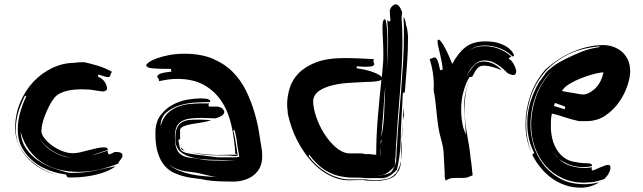

<svg xmlns="http://www.w3.org/2000/svg" viewBox="-20 -808 2968 886"><path d="M525 -53Q481 -35 434.5 -25Q388 -15 340 -15Q296 -15 254 -25Q212 -35 177 -57Q142 -79 115.5 -114.5Q89 -150 75 -200Q78 -156 99 -124.5Q120 -93 151.5 -70.5Q183 -48 221 -34Q259 -20 294 -11Q299 -10 308 -10Q367 -10 415 -20Q463 -30 513 -41Q497 -28 474.5 -18.5Q452 -9 425.5 -2.5Q399 4 370 7.5Q341 11 312 11H301Q296 11 291 10L284 -3Q248 -7 209 -21Q170 -35 137.5 -60.5Q105 -86 83.5 -123Q62 -160 62 -209Q62 -250 73 -289Q84 -328 102 -365Q101 -364 99 -364Q96 -364 96 -368Q78 -332 65.5 -293.5Q53 -255 53 -210Q53 -162 75 -125Q97 -88 127.5 -62.5Q158 -37 190 -21Q219 -7 238 -1Q207 -10 175 -27Q141 -45 113.5 -72.5Q86 -100 68 -136.5Q50 -173 50 -217Q50 -280 73 -335Q96 -390 134 -430.5Q172 -471 221.5 -494.5Q271 -518 324 -518Q333 -520 346.5 -520.5Q360 -521 369 -521Q401 -514 433.5 -504Q466 -494 498 -476Q494 -474 492.5 -470.5Q491 -467 490 -462.5Q489 -458 486.5 -455Q484 -452 478 -452Q473 -452 463 -455Q453 -458 435 -464Q432 -461 432 -455Q456 -443 465 -427.5Q474 -412 474 -398Q474 -391 459 -386Q446 -386 418.5 -391Q391 -396 357 -396Q342 -396 324 -394.5Q306 -393 288 -388.5Q270 -384 254 -375.5Q238 -367 228 -353Q216 -337 206 -317Q196 -297 188 -276.5Q180 -256 175.5 -237Q171 -218 171 -203Q171 -189 184 -171.5Q197 -154 217.5 -138.5Q238 -123 264.5 -112Q291 -101 318 -101Q331 -101 349.5 -105Q368 -109 387.5 -114.5Q407 -120 426 -124Q445 -128 458 -128Q470 -128 473.5 -125.5Q477 -123 477 -116Q454 -108 429 -100Q413 -95 398 -90L429 -98Q453 -105 477 -113Q477 -108 477.5 -104Q478 -100 483 -95L493 -99Q501 -102 510 -107Q530 -107 537.5 -103Q545 -99 545 -91Q545 -86 543.5 -82.5Q542 -79 539.5 -75.5Q537 -72 533 -67Q529 -62 525 -53ZM162 -173Q170 -155 186 -138.5Q202 -122 222.5 -109.5Q243 -97 266 -89Q288 -81 310 -80Q290 -82 268 -90Q245 -98 224.5 -110.5Q204 -123 187.5 -139Q171 -155 162 -173ZM392 -89Q395 -90 398 -90Q395 -90 392 -89ZM242 0Q240 0 238 -1Q240 0 242 0Z M976 -262Q949 -262 935.5 -263Q922 -264 911 -264Q881 -264 858 -261Q835 -258 819 -249Q803 -240 795 -223Q787 -206 787 -178Q787 -137 796.5 -117.5Q806 -98 823.5 -89.5Q841 -81 866 -79Q891 -77 922 -70Q940 -68 958 -67.5Q976 -67 994 -67H1066Q1016 -70 966.5 -70.5Q917 -71 877.5 -79Q838 -87 813.5 -107Q789 -127 789 -168Q789 -201 797.5 -218.5Q806 -236 820.5 -244.5Q835 -253 855 -254.5Q875 -256 898 -256Q926 -256 955 -253Q932 -246 908.5 -242.5Q885 -239 865 -235.5Q845 -232 830.5 -226.5Q816 -221 811 -211V-166L803 -162Q807 -137 810.5 -124.5Q814 -112 830 -105.5Q846 -99 881.5 -95Q917 -91 985 -82H1057Q1076 -82 1079.5 -83.5Q1083 -85 1084 -85L1075 -139Q1073 -159 1070 -175Q1067 -191 1062 -209Q1061 -206 1056 -206Q1061 -189 1064.5 -170Q1068 -151 1070.5 -134Q1073 -117 1074.5 -105Q1076 -93 1078 -91L1072 -89Q1070 -88 1066 -88H1060Q1053 -88 1044 -89.5Q1035 -91 1021 -91H988Q949 -91 916 -95Q885 -99 862 -105Q885 -100 918 -97Q953 -93 983 -93Q996 -93 1010.5 -93.5Q1025 -94 1042 -94H1075Q1072 -97 1068 -97H1066Q1062 -166 1048 -229Q1034 -292 1003 -339.5Q972 -387 922 -415.5Q872 -444 797 -444Q776 -444 755 -441Q734 -438 712 -433Q714 -435 714 -437Q714 -442 710 -446.5Q706 -451 706 -456Q706 -462 718.5 -467.5Q731 -473 772 -478Q770 -480 769.5 -484Q769 -488 769 -490Q715 -490 685 -492.5Q655 -495 655 -507Q655 -512 667.5 -521Q680 -530 703 -538.5Q726 -547 758.5 -553.5Q791 -560 831 -560Q908 -560 963 -536.5Q1018 -513 1055.5 -474.5Q1093 -436 1116.5 -387Q1140 -338 1154.5 -288.5Q1169 -239 1176 -192.5Q1183 -146 1189 -112Q1189 -106 1189.5 -100Q1190 -94 1190 -86Q1190 -57 1179.5 -35.5Q1169 -14 1150.5 0.5Q1132 15 1107.5 22.5Q1083 30 1055 30Q1033 30 998 29Q963 28 931 23Q910 18 885 15.5Q860 13 834 7Q808 1 783.5 -10Q759 -21 739.5 -43.5Q720 -66 708.5 -102Q697 -138 697 -193Q697 -245 721 -276.5Q745 -308 778.5 -325.5Q812 -343 847 -348.5Q882 -354 904 -354Q932 -354 941 -350Q950 -346 950 -342Q950 -339 949 -337Q924 -337 885 -335Q846 -333 809.5 -322Q773 -311 747 -288.5Q721 -266 721 -225Q730 -262 751.5 -283.5Q773 -305 801 -315.5Q829 -326 858.5 -328.5Q888 -331 912 -331H946Q942 -327 942 -323Q942 -319 946 -316H985Q1001 -313 1008 -305.5Q1015 -298 1015 -292Q1015 -283 1006 -276Q997 -269 976 -262ZM808 -20Q836 -9 865.5 -3Q895 3 924 5Q953 8 978 8Q958 6 938 1Q917 -4 901 -8Q884 -12 867.5 -13.5Q851 -15 833.5 -18Q816 -21 798 -27.5Q780 -34 762 -47Q781 -30 808 -20ZM818 -125Q817 -126 824 -119Q830 -113 840 -110Q835 -112 825 -115Q814 -119 814 -127ZM843 -110Q842 -110 840 -110Q841 -110 843 -110Z M1833 -730Q1835 -701 1836 -673.5Q1837 -646 1837 -617Q1837 -557 1833.5 -496.5Q1830 -436 1825 -374Q1820 -312 1815 -247Q1810 -182 1806 -112Q1806 -101 1805.5 -89.5Q1805 -78 1803 -64V-52Q1803 -49 1801 -44Q1799 -39 1797 -37Q1784 -22 1773.5 -14.5Q1763 -7 1754 -3.5Q1745 0 1737 0.5Q1729 1 1721 2H1727Q1730 2 1738.5 1Q1747 0 1757.5 -2.5Q1768 -5 1777.5 -9.5Q1787 -14 1791 -22L1800 -40Q1806 -51 1807.5 -63.5Q1809 -76 1809.5 -88.5Q1810 -101 1810 -113Q1810 -125 1812 -136Q1815 -199 1820.5 -262Q1826 -325 1831 -389Q1836 -453 1840 -518.5Q1844 -584 1844 -652Q1844 -673 1843.5 -692.5Q1843 -712 1842 -730Q1845 -726 1848.5 -717.5Q1852 -709 1854 -691Q1859 -680 1860 -667Q1861 -654 1863 -640Q1863 -572 1858 -508.5Q1853 -445 1848 -382L1839 -379L1830 -208Q1830 -136 1823.5 -89.5Q1817 -43 1812 -28V-25Q1797 -10 1786.5 -2.5Q1776 5 1767 9Q1758 13 1750.5 13.5Q1743 14 1735 14H1671Q1644 11 1613 11.5Q1582 12 1548 5Q1514 -2 1478.5 -24Q1443 -46 1407 -94Q1407 -92 1406 -91Q1405 -90 1404 -88Q1437 -43 1483.5 -14Q1530 15 1584 20H1668Q1680 22 1692.5 22.5Q1705 23 1720 23Q1735 23 1759.5 19Q1784 15 1806 -7Q1810 -12 1811.5 -14.5Q1813 -17 1815 -22L1818 -28Q1823 -37 1825.5 -46.5Q1828 -56 1830 -65Q1830 -54 1828.5 -46Q1827 -38 1821 -22L1818 -19L1806 -1Q1797 8 1786 13Q1775 18 1765 20.5Q1755 23 1746.5 24Q1738 25 1734 26H1701Q1688 26 1679.5 25.5Q1671 25 1666.5 24.5Q1662 24 1659 23H1629Q1620 23 1611 23.5Q1602 24 1592 24Q1545 24 1500.5 1.5Q1456 -21 1418.5 -62Q1381 -103 1352 -159Q1323 -215 1308 -283Q1308 -294 1306.5 -304Q1305 -314 1305 -325Q1305 -362 1316.5 -400.5Q1328 -439 1358 -470Q1388 -501 1439 -520.5Q1490 -540 1568 -540Q1604 -540 1638 -538.5Q1672 -537 1707 -535Q1703 -532 1703 -528Q1703 -523 1705 -519.5Q1707 -516 1707 -512Q1707 -507 1699.5 -503.5Q1692 -500 1668 -500Q1660 -500 1649.5 -500.5Q1639 -501 1626 -502V-493Q1674 -486 1703.5 -474.5Q1733 -463 1740 -454L1742 -452L1746 -496Q1749 -523 1749 -557Q1749 -592 1747 -626Q1745 -660 1745 -679Q1745 -703 1748 -711Q1751 -719 1756 -719Q1760 -719 1762.5 -702Q1765 -685 1766.5 -663.5Q1768 -642 1768 -621V-592Q1768 -563 1767 -533.5Q1766 -504 1764 -475Q1767 -513 1769 -549.5Q1771 -586 1771 -624Q1771 -647 1770 -669.5Q1769 -692 1767 -715Q1773 -709 1776 -709Q1780 -709 1782 -715Q1781 -723 1780 -732Q1779 -740 1779 -748V-763Q1784 -775 1792 -781.5Q1800 -788 1806 -788Q1823 -788 1836 -751ZM1671 -430Q1638 -428 1596.5 -426Q1555 -424 1518 -415.5Q1481 -407 1454.5 -390Q1428 -373 1425 -343Q1425 -310 1439 -269Q1453 -228 1476 -191.5Q1499 -155 1528.5 -129Q1558 -103 1590 -100H1647Q1652 -100 1654.5 -99.5Q1657 -99 1662 -97H1686Q1701 -94 1716 -94Q1716 -178 1723.5 -266.5Q1731 -355 1740 -440Q1727 -430 1671 -430ZM1743 -223Q1743 -212 1741.5 -200.5Q1740 -189 1740 -175Q1751 -231 1753 -293Q1755 -355 1758 -412Q1753 -364 1750.5 -317.5Q1748 -271 1743 -223ZM1830 -115Q1830 -126 1831 -137.5Q1832 -149 1834 -162Q1833 -132 1833 -105.5Q1833 -79 1830 -68Q1830 -73 1830.5 -77.5Q1831 -82 1831 -87Q1831 -95 1830.5 -102Q1830 -109 1830 -115ZM1845 -277Q1843 -272 1842 -265.5Q1841 -259 1839 -252L1843 -313ZM1836 -199Q1836 -190 1835.5 -181Q1835 -172 1834 -164Q1834 -184 1835 -204.5Q1836 -225 1838 -242ZM1737 -137Q1738 -141 1738 -145Q1738 -149 1740 -154V-165Q1739 -163 1739 -161.5Q1739 -160 1738 -159L1737 -157ZM1734 -89Q1735 -98 1736 -107.5Q1737 -117 1737 -127V-130L1733 -91Z M2136 11Q2126 13 2114 13H2085Q2059 13 2048.5 19Q2038 25 2036 25L2032 7V-11L2027 -105Q2025 -132 2016 -163Q2007 -194 2002 -226Q1999 -247 1997 -266L1993 -305Q1991 -325 1988.5 -346Q1986 -367 1981 -391Q1981 -397 1981.5 -403Q1982 -409 1982 -415Q1982 -446 1977 -476Q1972 -506 1963 -535Q1970 -538 1976 -540.5Q1982 -543 1987 -543Q1992 -543 1998 -531.5Q2004 -520 2011 -484Q2013 -484 2017 -485.5Q2021 -487 2023 -487Q2022 -504 2018 -523.5Q2014 -543 2010 -561Q2006 -579 2002.5 -593.5Q1999 -608 1999 -617Q1999 -619 1999.5 -622Q2000 -625 2004 -625Q2009 -625 2017 -614Q2025 -603 2034 -586Q2043 -569 2051.5 -549.5Q2060 -530 2067 -513Q2094 -564 2128.5 -590.5Q2163 -617 2219 -617Q2260 -617 2286 -607.5Q2312 -598 2326.5 -586.5Q2341 -575 2346 -565L2352 -555Q2352 -549 2346 -547Q2320 -572 2287 -585Q2254 -598 2219 -598Q2185 -598 2168 -589Q2152 -581 2134 -569Q2153 -581 2169 -588Q2186 -595 2218 -595Q2253 -595 2285 -581.5Q2317 -568 2340 -547Q2335 -545 2331.5 -542.5Q2328 -540 2328 -535Q2333 -535 2339 -528.5Q2345 -522 2350 -513Q2355 -504 2358.5 -494.5Q2362 -485 2362 -479Q2362 -462 2349 -462Q2339 -462 2325 -469Q2322 -470 2312.5 -480Q2303 -490 2289 -500.5Q2275 -511 2257 -520Q2239 -529 2217 -529Q2199 -529 2185.5 -521.5Q2172 -514 2161 -501.5Q2150 -489 2141 -473L2128 -449Q2143 -476 2161 -498Q2181 -524 2211 -524Q2237 -524 2259 -512.5Q2281 -501 2295 -484Q2278 -491 2255 -498Q2232 -505 2211 -505Q2200 -505 2192 -500Q2184 -495 2178.5 -487.5Q2173 -480 2168.5 -471Q2164 -462 2159 -454L2146 -452Q2129 -423 2118.5 -384.5Q2108 -346 2108 -304Q2108 -279 2110.5 -259Q2113 -239 2118 -218L2130 -187L2128 -216Q2126 -250 2124 -276.5Q2122 -303 2122 -335Q2124 -364 2130 -390Q2135 -412 2145 -431Q2133 -407 2129 -376Q2124 -342 2124 -304Q2124 -274 2127 -247Q2130 -220 2134.5 -193Q2139 -166 2144 -137.5Q2149 -109 2152 -75L2155 -56L2161 1ZM2148 -436 2145 -431Z M2769 18Q2731 31 2711 32.5Q2691 34 2676 35Q2620 35 2575 14Q2530 -7 2498 -43Q2466 -79 2448.5 -127.5Q2431 -176 2431 -231Q2431 -263 2437 -297.5Q2443 -332 2455 -365.5Q2467 -399 2486 -428Q2504 -457 2529 -480Q2503 -459 2485 -430Q2466 -401 2453 -367.5Q2440 -334 2434 -298.5Q2428 -263 2428 -230Q2428 -188 2441.5 -140.5Q2455 -93 2485 -52.5Q2515 -12 2562.5 15Q2610 42 2678 42Q2710 42 2745 33Q2707 58 2660 58Q2622 58 2588.5 46.5Q2555 35 2526.5 14.5Q2498 -6 2475 -34Q2452 -62 2436 -94L2445 -102Q2428 -136 2420.5 -170Q2413 -204 2413 -239Q2413 -290 2427.5 -337Q2442 -384 2466 -426L2490 -459Q2496 -470 2507.5 -481Q2519 -492 2533 -502.5Q2547 -513 2562.5 -521.5Q2578 -530 2592 -537Q2628 -555 2664 -569.5Q2700 -584 2748 -591L2744 -594Q2652 -585 2588 -549.5Q2524 -514 2484 -463Q2444 -412 2426 -351.5Q2408 -291 2408 -233Q2408 -202 2413.5 -170.5Q2419 -139 2430 -108Q2405 -168 2405 -235Q2405 -301 2427 -366Q2449 -431 2496 -486Q2556 -541 2627 -570.5Q2698 -600 2764 -600Q2785 -600 2807 -593Q2829 -586 2847 -571.5Q2865 -557 2876.5 -534Q2888 -511 2888 -478Q2888 -451 2875 -412Q2862 -373 2836.5 -336.5Q2811 -300 2773 -274.5Q2735 -249 2685 -249H2652Q2615 -257 2584.5 -267.5Q2554 -278 2527 -284Q2523 -268 2522.5 -253.5Q2522 -239 2522 -225Q2522 -196 2528.5 -168.5Q2535 -141 2549 -118Q2563 -95 2584.5 -79.5Q2606 -64 2637 -60Q2656 -56 2670 -55.5Q2684 -55 2693.5 -54.5Q2703 -54 2707.5 -51.5Q2712 -49 2712 -42Q2702 -39 2691.5 -38Q2681 -37 2670 -37Q2635 -37 2607 -48.5Q2579 -60 2559 -75Q2582 -52 2614 -42.5Q2646 -33 2677 -33Q2694 -33 2712 -36Q2710 -30 2710 -29Q2710 -23 2715 -21Q2719 -22 2729 -26.5Q2739 -31 2749.5 -35.5Q2760 -40 2770 -43.5Q2780 -47 2784 -47Q2789 -47 2793 -45.5Q2797 -44 2797 -34Q2797 -24 2790 -10Q2783 4 2769 18ZM2631 -378 2653 -374Q2664 -372 2673 -372Q2683 -372 2696.5 -378.5Q2710 -385 2723.5 -397Q2737 -409 2747.5 -427Q2758 -445 2763 -468L2765 -474Q2751 -474 2723 -467Q2695 -460 2665 -448.5Q2635 -437 2609 -421.5Q2583 -406 2573 -388Q2588 -385 2602.5 -382.5Q2617 -380 2631 -378ZM2585 -304Q2587 -306 2587.5 -310Q2588 -314 2588 -316L2541 -333L2536 -319ZM2557 -77Q2550 -85 2543 -93Q2537 -100 2533 -107Q2542 -90 2557 -77Z"/></svg>

Font: Finger Paint
Style: Regular
Weight: 400
Designer: Ralph du Carrois
Foundry: Ralph du Carrois
Version: Version 1.001